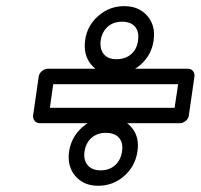

<svg xmlns="http://www.w3.org/2000/svg" viewBox="-20 -638 648 620"><path d="M86.9 -265.1 105 -391.1Q106.9 -401.9 116 -408.9Q125 -416 133.8 -416H586.9Q597.7 -416 603.5 -408.2Q609.4 -400.4 607.9 -391.1L589.8 -265.1Q588.4 -254.4 579.3 -247.3Q570.3 -240.2 562 -240.2H108.9Q97.7 -240.2 91.8 -248Q85.9 -255.9 86.9 -265.1ZM141.1 -290H543.9L555.2 -366.2H151.9ZM203.1 -148.9Q210.4 -196.3 246.1 -227.5Q281.7 -258.8 329.1 -258.8Q377 -258.8 404.1 -227.5Q431.2 -196.3 423.8 -148.9Q417 -101.6 381.1 -69.8Q345.2 -38.1 296.9 -38.1Q250 -38.1 223.1 -69.8Q196.3 -101.6 203.1 -148.9ZM252.9 -148.9Q249 -121.1 263.2 -104.5Q277.3 -87.9 305.2 -87.9Q333 -87.9 351.6 -104.5Q370.1 -121.1 374 -148.9Q378.4 -176.8 364.5 -192.9Q350.6 -209 321.8 -209Q293.9 -209 275.6 -192.9Q257.3 -176.8 252.9 -148.9ZM254.9 -507.8Q261.2 -555.2 297.4 -586.7Q333.5 -618.2 380.9 -618.2Q428.7 -618.2 455.8 -586.7Q482.9 -555.2 476.1 -507.8Q469.7 -460 433.3 -428.5Q397 -397 349.1 -397Q301.8 -397 275.1 -428.5Q248.5 -460 254.9 -507.8ZM305.2 -507.8Q301.8 -479.5 315.2 -463.1Q328.6 -446.8 356 -446.8Q384.8 -446.8 403.6 -463.1Q422.4 -479.5 425.8 -507.8Q429.7 -535.6 416 -551.8Q402.3 -567.9 374 -567.9Q346.2 -567.9 327.9 -551.8Q309.6 -535.6 305.2 -507.8Z"/></svg>

Font: Trueno ExtraBold Outline
Style: Italic
Weight: 800
Width: 6
Designer: Julieta Ulanovsky
Foundry: Julieta Ulanovsky
Version: Version 3.001b | FøM Fix